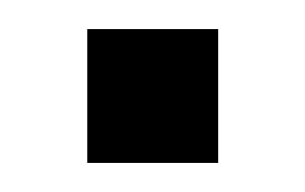

<svg xmlns="http://www.w3.org/2000/svg" viewBox="-20 -112 210 132"><path d="M40 0V-92H130V0Z"/></svg>

Font: Noto Sans Nag Mundari
Style: Regular
Weight: 400
Designer: Muthu Nedumaran
Version: Version 1.000; ttfautohint (v1.8.4.7-5d5b)